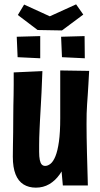

<svg xmlns="http://www.w3.org/2000/svg" viewBox="-20 -853 462 883"><path d="M145 10Q112 10 88 -5Q64 -20 51.5 -51.5Q39 -83 39 -132Q39 -153 39.5 -181Q40 -209 40.5 -243.5Q41 -278 41 -317Q41 -344 41.5 -367.5Q42 -391 42.5 -414.5Q43 -438 43 -463.5Q43 -489 43 -520L175 -526Q174 -501 173 -477.5Q172 -454 171 -428.5Q170 -403 168 -372.5Q166 -342 164 -301Q163 -279 162 -258.5Q161 -238 160.5 -220Q160 -202 160 -185.5Q160 -169 160 -155Q160 -132 163 -117.5Q166 -103 172 -96.5Q178 -90 188 -90Q200 -90 212.5 -100Q225 -110 235 -134.5Q245 -159 251 -201.5Q257 -244 257 -309L316 -311Q315 -257 308 -208.5Q301 -160 288 -120Q275 -80 254.5 -51Q234 -22 206.5 -6Q179 10 145 10ZM269 0 259 -112Q258 -165 257.5 -213.5Q257 -262 257 -309Q257 -339 257 -372Q257 -405 257 -436Q257 -467 257 -491.5Q257 -516 257 -529L390 -527Q388 -491 386.5 -464Q385 -437 383.5 -415.5Q382 -394 380.5 -373Q379 -352 378.5 -330.5Q378 -309 378 -282Q378 -257 378.5 -221.5Q379 -186 380 -147.5Q381 -109 382 -76Q383 -43 383.5 -22Q384 -1 384 0ZM265 -713 153 -715 62 -784 91 -832 209 -778 330 -833 363 -786ZM165 -585 61 -590 57 -684 165 -687ZM370 -585 265 -590 261 -684 369 -687Z"/></svg>

Font: Truculenta Black
Style: Regular
Weight: 900
Version: Version 1.002